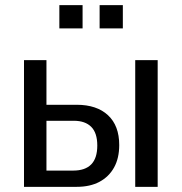

<svg xmlns="http://www.w3.org/2000/svg" viewBox="-20 -724 704 744"><path d="M73 0V-491H160V-318H277Q355 -318 398.5 -277.5Q442 -237 442 -162Q442 -111 422 -75Q402 -39 365.5 -19.5Q329 0 277 0ZM160 -63H264Q310 -63 333.5 -87Q357 -111 357 -160Q357 -209 333.5 -232.5Q310 -256 266 -256H160ZM504 0V-491H591V0ZM366 -614V-704H456V-614ZM210 -614V-704H300V-614Z"/></svg>

Font: Nunito Sans 10pt Condensed Medium
Style: Regular
Weight: 500
Width: 3
Designer: Vernon Adams
Foundry: Vernon Adams
Version: Version 3.101;gftools[0.9.27]